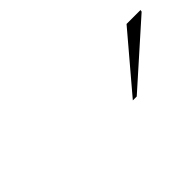

<svg xmlns="http://www.w3.org/2000/svg" viewBox="-10 -878 540 540"><g transform="rotate(-45 260.0 -608.0)"><path d="M324.5 -526 464 -690.5H519.5L518.5 -685L340 -526Z"/></g></svg>

Font: Newsreader 36pt ExtraLight
Style: Italic
Weight: 250
Italic angle: -17°
Designer: Hugues Gentile
Foundry: Production Type
Version: Version 1.003